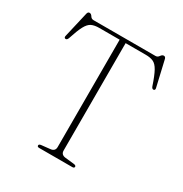

<svg xmlns="http://www.w3.org/2000/svg" viewBox="-168 -848 927 975"><g transform="rotate(30 295.0 -361.0)"><path d="M113 -700H476.5Q488.5 -700 496 -711.2Q503.5 -722.5 513 -722.5Q522.5 -722.5 525.5 -710.5L560 -561.5Q563.5 -548.5 554 -546.5Q545 -545 540 -558Q522 -612 507.5 -638.2Q493 -664.5 475.2 -672.5Q457.5 -680.5 430.5 -680.5H312.5V-51Q312.5 -26.5 339.5 -23.5L390.5 -18Q404.5 -16.5 404.5 -8.5Q404.5 0 392.5 0H198.5Q187 0 187 -8.5Q187 -16.5 200.5 -18L251.5 -23.5Q277.5 -26.5 277.5 -51V-680.5H158Q130.5 -680.5 113.2 -672.2Q96 -664 82 -638Q68 -612 50.5 -558Q45.5 -545 36.5 -546.5Q27 -548.5 30.5 -561.5L65 -710.5Q68 -722.5 77.5 -722.5Q87 -722.5 93.8 -711.2Q100.5 -700 113 -700Z"/></g></svg>

Font: Fraunces 72pt S050 Thin
Style: Regular
Weight: 100
Version: Version 1.000; ttfautohint (v1.8.3)